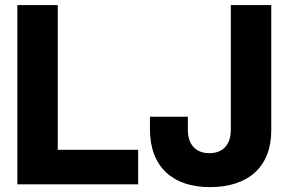

<svg xmlns="http://www.w3.org/2000/svg" viewBox="-20 -748 1170 779"><path d="M50.3 0H540.5V-140.1H214.4V-727.5H50.3ZM831.5 11.2C987.8 11.2 1080.6 -71.3 1080.6 -219.2V-727.5H916.5V-221.7C916.5 -160.2 883.8 -126.5 829.6 -126.5C775.4 -126.5 742.2 -160.2 742.2 -221.7V-274.4H588.4V-223.1C588.4 -72.8 679.2 11.2 831.5 11.2Z"/></svg>

Font: Raveo Display
Style: Bold
Weight: 700
Designer: Jakub Foglar, Rasmus Andersson (Inter)
Foundry: Jakubfoglar.com
Version: Version 1.100;Glyphs 3.2.3 (3260)